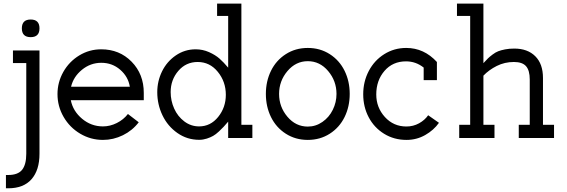

<svg xmlns="http://www.w3.org/2000/svg" viewBox="-20 -749 3076 1042"><path d="M146.5 -547.4Q98.6 -547.4 98.6 -595.2Q98.6 -643.1 146.5 -643.1Q194.3 -643.1 194.3 -595.2Q194.3 -547.4 146.5 -547.4ZM24.4 200.7Q77.6 200.7 100.1 172.4Q122.6 144 122.6 85.4V-406.7H50.3V-475.1H194.3V85.4Q194.3 174.3 151.1 223.6Q107.9 272.9 24.4 272.9H12.2V200.7Z M364.3 -205.1Q376 -146 425.5 -104.5Q475.1 -63 538.6 -63Q577.1 -63 613.8 -81.3Q650.4 -99.6 674.3 -130.4L732.9 -85.4Q698.7 -40.5 647 -15.1Q595.2 10.3 538.6 10.3Q472.2 10.3 415.3 -23.4Q358.4 -57.1 325.2 -114.5Q292 -171.9 292 -238.3Q292 -302.7 323.7 -358.9Q355.5 -415 410.2 -448.2Q464.8 -481.4 529.3 -481.4Q628.4 -481.4 694.3 -414.1Q760.3 -346.7 760.3 -245.1V-205.1ZM684.6 -278.3Q675.8 -333 632.3 -370.6Q588.9 -408.2 529.8 -408.2Q471.2 -408.2 424.8 -370.4Q378.4 -332.5 365.7 -278.3Z M833.5 -249Q833.5 -308.6 859.4 -361.6Q885.3 -414.6 933.8 -448Q982.4 -481.4 1042 -481.4Q1080.1 -481.4 1114.5 -466.1Q1148.9 -450.7 1171.4 -430.9Q1193.8 -411.1 1218.3 -381.8V-662.6H1158.2V-729.5H1290V-71.8H1349.6V0H1218.3V-88.9Q1202.1 -70.3 1193.8 -61Q1185.5 -51.8 1168.2 -35.6Q1150.9 -19.5 1136.7 -11.5Q1122.6 -3.4 1102.3 3.2Q1082 9.8 1061 9.8Q995.6 9.8 942.9 -27.1Q890.1 -64 861.8 -123Q833.5 -182.1 833.5 -249ZM1060.5 -63Q1122.6 -63 1164.1 -114.5Q1205.6 -166 1205.6 -234.4Q1205.6 -305.7 1162.1 -359.1Q1118.7 -412.6 1052.7 -412.6Q989.3 -412.6 947.8 -364.3Q906.2 -315.9 906.2 -249.5Q906.2 -202.1 925.3 -159.7Q944.3 -117.2 980.2 -90.1Q1016.1 -63 1060.5 -63Z M1450.7 -113.8Q1422.9 -170.4 1422.9 -239.3Q1422.9 -308.1 1450.7 -364.7Q1478.5 -421.4 1531 -455.1Q1583.5 -488.8 1650.4 -488.8Q1717.3 -488.8 1769.8 -455.1Q1822.3 -421.4 1850.1 -364.7Q1877.9 -308.1 1877.9 -239.3Q1877.9 -170.4 1850.1 -113.8Q1822.3 -57.1 1769.8 -23.4Q1717.3 10.3 1650.4 10.3Q1583.5 10.3 1531 -23.4Q1478.5 -57.1 1450.7 -113.8ZM1806.2 -239.3Q1806.2 -309.6 1761 -363.3Q1715.8 -417 1650.4 -417Q1585.4 -417 1540 -363.3Q1494.6 -309.6 1494.6 -239.3Q1494.6 -168.9 1539.8 -115.5Q1585 -62 1650.4 -62Q1693.4 -62 1729.7 -87.2Q1766.1 -112.3 1786.1 -153.1Q1806.2 -193.8 1806.2 -239.3Z M1951.2 -237.3Q1951.2 -306.2 1981.4 -363.8Q2011.7 -421.4 2065.4 -455.1Q2119.1 -488.8 2184.6 -488.8Q2281.2 -488.8 2351.1 -412.6V-314H2279.3V-382.3Q2236.8 -416 2183.6 -416Q2111.3 -416 2066.7 -364.3Q2022 -312.5 2022 -236.3Q2022 -165.5 2068.8 -114Q2115.7 -62.5 2185.5 -62.5Q2222.7 -62.5 2254.2 -79.8Q2285.6 -97.2 2303.7 -123.5L2362.3 -82.5Q2334 -42.5 2287.6 -16.1Q2241.2 10.3 2186 10.3Q2118.7 10.3 2064.7 -22.9Q2010.7 -56.2 1981 -112.5Q1951.2 -168.9 1951.2 -237.3Z M2769 -412.6Q2718.8 -412.6 2676 -391.1Q2633.3 -369.6 2603.5 -338.4V-71.8H2663.6V0H2472.2V-71.8H2531.7V-662.6H2460V-729.5H2603.5V-406.2Q2619.6 -423.8 2628.4 -432.4Q2637.2 -440.9 2653.3 -453.1Q2669.4 -465.3 2684.1 -470.9Q2698.7 -476.6 2721.2 -481Q2743.7 -485.4 2771 -485.4Q2843.3 -485.4 2885 -443.8Q2926.8 -402.3 2926.8 -325.7V-71.8H2986.8V0H2795.4V-71.8H2855V-317.4Q2855 -366.7 2835 -389.6Q2814.9 -412.6 2769 -412.6Z"/></svg>

Font: Eligible
Style: Regular
Weight: 500
Version: Version 1.1